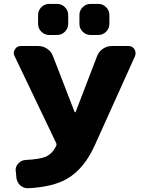

<svg xmlns="http://www.w3.org/2000/svg" viewBox="-20 -995 763 1002"><path d="M128.9 -12.7Q127 -12.7 125 -12.7Q103.5 -12.7 85.9 -27.3Q68.4 -43.9 65.4 -68.4L62.5 -101.6Q61.5 -104.5 61.5 -107.4Q61.5 -127 75.2 -141.6Q90.8 -159.2 114.3 -160.2Q187.5 -164.1 217.8 -176.8Q254.9 -193.4 273.4 -234.4Q276.4 -241.2 273.4 -248L55.7 -703.1Q51.8 -710.9 51.8 -718.8Q51.8 -728.5 58.6 -738.3Q68.4 -754.9 88.9 -754.9H178.7Q205.1 -754.9 226.6 -740.2Q248 -725.6 256.8 -701.2L369.1 -411.1Q370.1 -409.2 372.1 -409.2Q374 -409.2 375 -411.1L486.3 -701.2Q495.1 -725.6 516.6 -740.2Q538.1 -754.9 564.5 -754.9H650.4Q670.9 -754.9 681.6 -738.3Q687.5 -728.5 687.5 -717.8Q687.5 -710 684.6 -702.1L473.6 -234.4Q418 -112.3 329.1 -61.5Q255.9 -19.5 128.9 -12.7ZM236.3 -812.5Q212.9 -812.5 195.8 -829.6Q178.7 -846.7 178.7 -870.1V-917Q178.7 -940.4 195.8 -957.5Q212.9 -974.6 236.3 -974.6H278.3Q301.8 -974.6 318.8 -957.5Q335.9 -940.4 335.9 -917V-870.1Q335.9 -846.7 318.8 -829.6Q301.8 -812.5 278.3 -812.5ZM452.1 -812.5Q428.7 -812.5 411.6 -829.6Q394.5 -846.7 394.5 -870.1V-917Q394.5 -940.4 411.6 -957.5Q428.7 -974.6 452.1 -974.6H493.2Q516.6 -974.6 533.7 -957.5Q550.8 -940.4 550.8 -917V-870.1Q550.8 -846.7 533.7 -829.6Q516.6 -812.5 493.2 -812.5Z"/></svg>

Font: Gen Jyuu Gothic Heavy
Style: Bold
Weight: 900
Designer: [Source Han Sans]
Ryoko NISHIZUKA  (kana & ideographs); Paul D. Hunt (Latin, Greek & Cyrillic); Wenlong ZHANG  (bopomofo
Version: Version 1.002.20150607